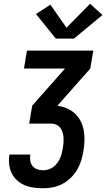

<svg xmlns="http://www.w3.org/2000/svg" viewBox="-20 -1005 567 1025"><path d="M210 0Q184 0 159 -3.5Q134 -7 111.5 -16.5Q89 -26 71 -42.5Q53 -59 42.5 -80.5Q32 -102 29 -127Q26 -152 30 -178Q30 -178 30 -179Q30 -180 31 -180H142Q142 -180 142 -179.5Q142 -179 142 -179Q139 -163 141.5 -147Q144 -131 153.5 -119Q163 -107 178.5 -101.5Q194 -96 210 -96Q224 -96 238 -100Q252 -104 264 -113Q276 -122 285 -134Q294 -146 300 -159Q306 -172 309.5 -185.5Q313 -199 315 -213Q318 -228 319 -242.5Q320 -257 319 -271Q318 -285 314 -298.5Q310 -312 301.5 -323Q293 -334 280.5 -339.5Q268 -345 253 -345H136L152 -441L327 -639H108L124 -735H478L462 -639L287 -441V-440Q314 -437 338.5 -426Q363 -415 381.5 -397.5Q400 -380 411.5 -356.5Q423 -333 427.5 -306.5Q432 -280 431 -252.5Q430 -225 425 -197Q421 -172 413 -146.5Q405 -121 391 -97.5Q377 -74 356.5 -54.5Q336 -35 312 -22.5Q288 -10 262 -5Q236 0 210 0ZM278 -799 172 -930 249 -980 335 -857 461 -985 527 -925 375 -799Z"/></svg>

Font: Iosevka SS04 Oblique
Style: Bold
Weight: 700
Italic angle: -9°
Monospace: yes
Designer: Belleve Invis
Foundry: Belleve Invis
Version: Version 19.0.0; ttfautohint (v1.8.4)